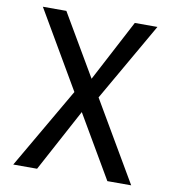

<svg xmlns="http://www.w3.org/2000/svg" viewBox="-82 -801 784 873"><g transform="rotate(10 310.0 -365.0)"><path d="M45.5 -730 254 -373 37.5 0H147.5L303 -289L472 0H582L366.5 -368L574.5 -730H470L320.5 -446L154 -730Z"/></g></svg>

Font: Monaspace Argon
Style: Regular
Weight: 400
Designer: Riley Cran & the Lettermatic Team
Foundry: Lettermatic
Version: Version 1.200 (Monaspace Argon)